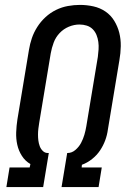

<svg xmlns="http://www.w3.org/2000/svg" viewBox="-20 -763 540 783"><path d="M6 0 19 -80H101L104 -94Q83 -106 69.5 -127Q56 -148 50.5 -172.5Q45 -197 46 -223.5Q47 -250 51 -276L98 -559Q102 -584 110 -607.5Q118 -631 132 -653Q146 -675 165.5 -693Q185 -711 208.5 -722.5Q232 -734 257 -738.5Q282 -743 306 -743Q334 -743 361 -737Q388 -731 410 -716Q432 -701 446 -678Q460 -655 466.5 -629Q473 -603 472.5 -574.5Q472 -546 467 -518L420 -235Q417 -212 409 -190.5Q401 -169 388 -149.5Q375 -130 355.5 -114.5Q336 -99 314 -91L313 -80H395L382 0H231L254 -139H255Q273 -139 287.5 -151.5Q302 -164 310.5 -180Q319 -196 324 -213Q329 -230 332 -248L379 -531Q381 -546 382 -561.5Q383 -577 381 -592Q379 -607 373.5 -620.5Q368 -634 358 -644Q348 -654 334 -658.5Q320 -663 304 -663Q282 -663 260.5 -654Q239 -645 223 -628Q207 -611 199 -589.5Q191 -568 187 -546L140 -263Q138 -251 136.5 -238.5Q135 -226 135 -213.5Q135 -201 136.5 -189.5Q138 -178 142 -167Q146 -156 154.5 -147.5Q163 -139 175 -139H179L156 0Z"/></svg>

Font: Iosevka Curly Medium Oblique
Style: Regular
Weight: 500
Italic angle: -9°
Monospace: yes
Designer: Belleve Invis
Foundry: Belleve Invis
Version: Version 11.1.0; ttfautohint (v1.8.3)